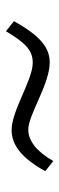

<svg xmlns="http://www.w3.org/2000/svg" viewBox="203 -584 199 645"><g transform="rotate(90 302.5 -261.5)"><path d="M190 -329C139 -329 100 -296 51 -209L85 -182C125 -250 151 -272 191 -272C249 -272 351 -201 417 -201C468 -201 512 -236 555 -314L521 -341C490 -286 453 -257 416 -257C365 -257 263 -329 190 -329Z"/></g></svg>

Font: Asana Math
Style: Regular
Weight: 400
Version: Version 000.958